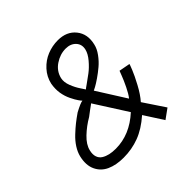

<svg xmlns="http://www.w3.org/2000/svg" viewBox="-185 -860 1049 1049"><g transform="rotate(-45 339.0 -335.5)"><path d="M592.3 -329.6Q592.3 -327.1 580.1 -296.4Q567.9 -265.6 542 -217.3Q516.1 -168.9 488.8 -138.2L571.3 -14.6L514.6 26.4L443.8 -83.5Q386.2 -32.7 328.9 -11.2Q271.5 10.3 208 10.3Q150.4 10.3 109.6 -8.3Q68.8 -26.9 50.3 -66.7Q31.7 -106.4 44.9 -163.1Q51.3 -189.9 68.4 -216.6Q85.4 -243.2 110.8 -267.1Q136.2 -291 157.2 -307.6Q178.2 -324.2 205.1 -342.8Q255.4 -369.6 269 -369.6Q265.1 -372.6 254.6 -387.5Q244.1 -402.3 231 -429.2Q217.8 -456.1 212.6 -487.8Q207.5 -519.5 213.9 -555.7Q223.6 -599.6 253.9 -632.8Q284.2 -666 324 -682.1Q363.8 -698.2 407.2 -698.2Q475.1 -698.2 511.5 -652.8Q547.9 -607.4 531.7 -540.5Q525.9 -513.7 505.4 -485.6Q484.9 -457.5 460.4 -437Q436 -416.5 411.1 -399.4Q386.2 -382.3 370.4 -373.8Q354.5 -365.2 351.6 -364.3L457 -197.3Q472.7 -216.8 490.2 -252.9Q507.8 -289.1 517.6 -315.4L527.8 -341.8ZM273.4 -539.1Q267.6 -512.7 280 -480.7Q292.5 -448.7 309.1 -424.6Q325.7 -400.4 325.7 -399.4Q326.7 -401.4 348.9 -416.7Q371.1 -432.1 396.7 -451.4Q422.4 -470.7 447 -499.8Q471.7 -528.8 478 -555.7Q485.8 -589.8 464.1 -612.8Q442.4 -635.7 405.3 -635.7Q361.8 -635.7 322.8 -609.4Q283.7 -583 273.4 -539.1ZM212.4 -54.7Q320.3 -54.7 411.6 -138.2L292 -325.7Q291.5 -324.7 283.4 -319.1Q275.4 -313.5 260.5 -302.5Q245.6 -291.5 231.9 -280.8Q187 -254.9 150.4 -220Q113.8 -185.1 105.5 -148.9Q99.1 -122.6 105.5 -103.5Q111.8 -84.5 128.4 -74.2Q145 -64 165.8 -59.3Q186.5 -54.7 212.4 -54.7Z"/></g></svg>

Font: HK Grotesk Italic
Style: Regular
Weight: 400
Italic angle: -13°
Designer: Alfredo Marco Pradil and Stefan Peev
Foundry: Hanken Design Co.
Version: Version 1.000;PS 001.000;hotconv 1.0.88;makeotf.lib2.5.64775